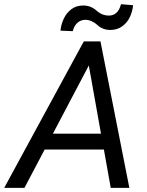

<svg xmlns="http://www.w3.org/2000/svg" viewBox="-60 -912 712 932"><path d="M585.9 -886.7Q583 -854.5 569.3 -827.1Q555.7 -799.8 531.7 -783.2Q507.8 -766.6 475.1 -766.6Q438 -766.6 411.1 -792Q398.9 -802.7 384 -809.3Q369.1 -815.9 354.5 -815.9Q333.5 -815.9 317.1 -802.5Q300.8 -789.1 293 -760.7L233.4 -763.2Q236.8 -794.9 250.2 -822.8Q263.7 -850.6 287.4 -867.9Q311 -885.3 343.8 -885.3Q380.9 -885.3 408.7 -860.4Q435.1 -836.4 468.8 -836.4Q513.2 -836.4 527.3 -891.6ZM-39.6 0 346.7 -710.9H427.7L567.9 0H477.5L444.3 -186H156.7L58.6 0ZM196.8 -263.2H430.2L371.1 -594.2Z"/></svg>

Font: Mardoto
Style: Italic
Weight: 400
Italic angle: -12°
Designer: Christian Robertson, Vahan Hovhannisyan
Foundry: Google
Version: Version 1.000